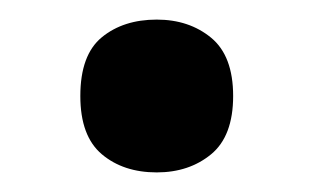

<svg xmlns="http://www.w3.org/2000/svg" viewBox="-20 -407 320 196"><path d="M62 -309Q62 -351 84 -369Q106 -387 140 -387Q173 -387 195.5 -368.5Q218 -350 218 -309Q218 -268 195.5 -249.5Q173 -231 140 -231Q106 -231 84 -249.5Q62 -268 62 -309Z"/></svg>

Font: Noto Sans Khmer UI Condensed SemiBold
Style: Regular
Weight: 600
Width: 3
Designer: Danh Hong and the Monotype Design Team
Foundry: Monotype Imaging Inc.
Version: Version 2.002; ttfautohint (v1.8.4.7-5d5b)